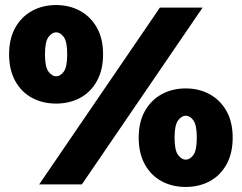

<svg xmlns="http://www.w3.org/2000/svg" viewBox="-20 -730 957 760"><path d="M135 0 613 -700H782L304 0ZM202 -320Q149 -320 107 -342.5Q65 -365 40.5 -409Q16 -453 16 -515Q16 -577 40.5 -620.5Q65 -664 107 -687Q149 -710 202 -710Q255 -710 297 -687Q339 -664 363.5 -620.5Q388 -577 388 -515Q388 -453 363.5 -409Q339 -365 297 -342.5Q255 -320 202 -320ZM715 10Q662 10 620 -12.5Q578 -35 553.5 -79Q529 -123 529 -185Q529 -247 553.5 -290.5Q578 -334 620 -357Q662 -380 715 -380Q768 -380 810 -357Q852 -334 876.5 -290.5Q901 -247 901 -185Q901 -123 876.5 -79Q852 -35 810 -12.5Q768 10 715 10ZM715 -98Q732 -98 745.5 -116.5Q759 -135 759 -185Q759 -235 745.5 -253.5Q732 -272 715 -272Q699 -272 685 -253.5Q671 -235 671 -185Q671 -135 685 -116.5Q699 -98 715 -98ZM202 -428Q219 -428 232.5 -446.5Q246 -465 246 -515Q246 -565 232.5 -583.5Q219 -602 202 -602Q186 -602 172 -583.5Q158 -565 158 -515Q158 -465 172 -446.5Q186 -428 202 -428Z"/></svg>

Font: Montserrat Black
Style: Regular
Weight: 900
Designer: Julieta Ulanovsky
Foundry: Julieta Ulanovsky
Version: Version 9.000; ttfautohint (v1.8.4.7-5d5b)